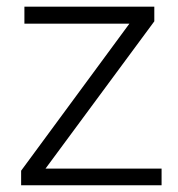

<svg xmlns="http://www.w3.org/2000/svg" viewBox="-20 -548 526 568"><path d="M114.7 -49.3H458V0H42.5V-43L362.8 -478H52.2V-528.3H436.5V-484.9Z"/></svg>

Font: Roboto-Light
Style: Regular
Weight: 300
Designer: Google
Version: Version 2.137; 2017